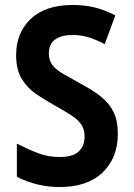

<svg xmlns="http://www.w3.org/2000/svg" viewBox="-20 -744 540 774"><path d="M220 10Q130 10 48 -31V-165Q93 -142 133.5 -126.5Q174 -111 220 -111Q274 -111 297.5 -133.5Q321 -156 321 -193Q321 -222 308 -241.5Q295 -261 268.5 -278.5Q242 -296 202 -318Q165 -339 128.5 -363Q92 -387 68.5 -424.5Q45 -462 45 -522Q45 -612 104 -668Q163 -724 275 -724Q319 -724 359.5 -714.5Q400 -705 445 -682L402 -566Q362 -587 332.5 -595Q303 -603 274 -603Q228 -603 202.5 -585Q177 -567 177 -529Q177 -500 192 -481Q207 -462 236 -445.5Q265 -429 308 -405Q355 -380 388 -353.5Q421 -327 438 -292Q455 -257 455 -205Q455 -108 394 -49Q333 10 220 10Z"/></svg>

Font: Noto Sans Mono ExtraCondensed
Style: Bold
Weight: 700
Width: 2
Designer: Monotype Design Team
Foundry: Monotype Imaging Inc.
Version: Version 2.014